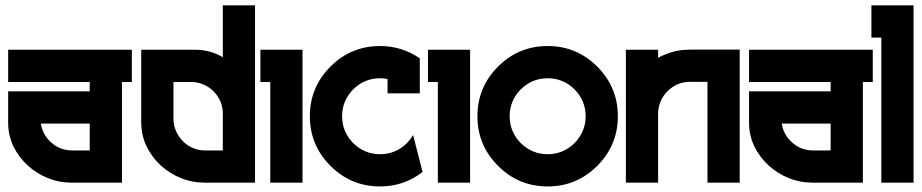

<svg xmlns="http://www.w3.org/2000/svg" viewBox="-20 -667 3365 701"><path d="M461.4 -367.7H425.3V0H243.7Q196.3 0 155.3 -16.6Q114.3 -32.7 80.6 -63.5Q49.3 -91.8 28.8 -132.8Q9.8 -173.8 9.8 -218.8V-333.5H307.6V-367.7H9.8V-485.4H461.4ZM243.7 -117.7H307.6V-215.8H128.9Q131.3 -200.7 136.7 -188.5Q145 -168.5 161.6 -151.9Q176.8 -136.2 198.2 -126.5Q220.2 -117.7 243.7 -117.7Z M793.5 -647.5H911.1V0H729.5Q682.1 0 641.1 -16.6Q600.1 -32.7 566.4 -63.5Q534.7 -92.3 515.1 -132.8Q496.6 -170.4 495.6 -218.8V-485.4H692.4Q737.8 -485.4 778.3 -466.3Q786.1 -462.4 793.5 -458ZM729.5 -117.7H793.5V-255.9Q793 -276.9 784.7 -296.9Q774.9 -318.4 759.3 -334Q743.7 -349.6 722.7 -358.4Q702.1 -367.7 677.2 -367.7H613.3V-229.5Q613.8 -209.5 622.6 -188.5Q632.3 -167 647.5 -151.9Q662.6 -135.7 684.6 -126.5Q705.6 -117.7 729.5 -117.7Z M1084.5 -485.4V0H966.8V-367.7H930.7V-485.4Z M1488.3 -173.8 1522.9 -39.1Q1454.6 13.7 1367.7 13.7Q1261.7 13.7 1186.5 -61.5Q1111.3 -136.7 1111.3 -242.7Q1111.3 -348.6 1186.5 -423.8Q1261.7 -499 1367.7 -499Q1446.8 -499 1512.7 -454.1V-326.2H1395V-378.4Q1381.8 -381.3 1367.7 -381.3Q1311 -381.3 1269.5 -340.8Q1229 -299.3 1229 -242.7Q1229 -186 1269.5 -144.5Q1311 -104 1367.7 -104Q1424.3 -104 1465.8 -144.5Q1478.5 -157.7 1488.3 -173.8Z M1696.3 -485.4V0H1578.6V-367.7H1542.5V-485.4Z M1798.3 -423.8Q1873.5 -499 1979.5 -499Q2085.4 -499 2160.6 -423.8Q2235.8 -348.6 2235.8 -242.7Q2235.8 -136.7 2160.6 -61.5Q2085.4 13.7 1979.5 13.7Q1873.5 13.7 1798.3 -61.5Q1723.1 -136.7 1723.1 -242.7Q1723.1 -348.6 1798.3 -423.8ZM1881.3 -340.8Q1840.8 -299.3 1840.8 -242.7Q1840.8 -186 1881.3 -144.5Q1922.9 -104 1979.5 -104Q2036.1 -104 2077.6 -144.5Q2118.2 -186 2118.2 -242.7Q2118.2 -299.3 2077.6 -340.8Q2036.1 -381.3 1979.5 -381.3Q1922.9 -381.3 1881.3 -340.8Z M2680.7 -485.8V0H2563V-368.2H2499Q2475.6 -368.2 2453.6 -359.4Q2432.1 -349.1 2417 -334Q2400.4 -317.4 2392.1 -296.9Q2383.8 -278.3 2382.8 -256.3V0H2265.1V-485.4H2382.8V-456.1Q2397 -463.9 2410.6 -468.8Q2451.2 -485.8 2499 -485.8Z M3166.5 -367.7H3130.4V0H2948.7Q2901.4 0 2860.4 -16.6Q2819.3 -32.7 2785.6 -63.5Q2754.4 -91.8 2733.9 -132.8Q2714.8 -173.8 2714.8 -218.8V-333.5H3012.7V-367.7H2714.8V-485.4H3166.5ZM2948.7 -117.7H3012.7V-215.8H2834Q2836.4 -200.7 2841.8 -188.5Q2850.1 -168.5 2866.7 -151.9Q2881.8 -136.2 2903.3 -126.5Q2925.3 -117.7 2948.7 -117.7Z M3161.6 -647.5H3315.4V0H3197.8V-529.8H3161.6Z"/></svg>

Font: Sangha Kali
Style: Regular
Weight: 400
Designer: Seslavinskaya Anna
Foundry: Popkern
Version: Version 2.000;PS 002.000;hotconv 1.0.88;makeotf.lib2.5.64775